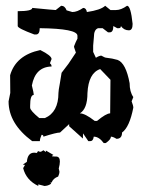

<svg xmlns="http://www.w3.org/2000/svg" viewBox="-20 -464 484 656"><path d="M311.5 -50.8Q342.8 -76.7 356.4 -76.7L357.4 -191.4L322.3 -228Q282.2 -214.4 278.8 -146Q278.8 -92.3 252.9 -76.7Q270.5 -76.7 303.7 -50.8ZM340.8 24.9H334.5Q318.4 2.9 300.3 2.9Q298.3 18.1 288.6 18.1H281.7L263.7 -8.3L263.2 9.3L216.3 -32.7V-40L185.1 -11.2Q172.4 -11.2 128.4 2.9Q128.4 -3.4 122.1 -3.4Q116.2 9.8 116.2 18.1H89.8Q9.3 -41.5 9.3 -117.7L15.1 -146.5L14.6 -207Q34.2 -275.4 117.7 -293Q156.2 -273.9 156.2 -262.2L150.4 -247.6Q156.2 -244.1 156.2 -236.8Q100.6 -235.4 88.9 -171.9Q95.2 -147.5 95.2 -139.6Q83 -139.6 83 -103V-96.2Q83 -86.4 114.3 -60.5H133.3Q179.7 -80.6 179.7 -146.5Q179.7 -154.3 184.6 -179.7L190.4 -215.3L213.9 -246.1L239.3 -284.2L233.4 -301.8L232.9 -305.7Q238.8 -321.3 244.6 -332V-341.8Q244.6 -366.2 115.7 -367.7Q115.7 -346.2 103 -346.2H97.2Q40.5 -367.2 40.5 -375V-425.8Q90.3 -425.8 90.3 -437Q164.6 -429.7 170.4 -429.7L189 -444.3Q201.7 -444.3 207.5 -428.7L227.1 -422.9Q243.7 -422.9 264.2 -437Q274.4 -437 276.9 -422.9Q324.2 -429.7 339.4 -444.3L357.4 -429.7H376.5Q393.6 -429.7 414.1 -444.3Q426.8 -444.3 433.1 -382.3Q433.1 -360.4 420.4 -360.4Q403.3 -360.4 393.1 -375Q393.1 -367.7 386.2 -367.7H380.4L367.2 -375Q367.2 -353.5 355 -353.5H349.1L330.6 -367.7H315.4Q300.8 -363.3 300.8 -336.9L298.3 -308.1V-286.6L307.6 -266.6Q319.3 -273.9 326.2 -273.9Q338.4 -266.6 344.2 -266.6Q363.8 -264.6 381.8 -259.3Q410.2 -248.5 422.9 -179.7Q422.9 -150.4 435.5 -132.3L429.7 -117.7Q435.5 -103 435.5 -96.2Q422.4 -29.3 397 -11.2Q397 10.3 377.9 10.3Q366.2 2.9 358.9 2.9Q358.9 13.2 340.8 24.9ZM128.4 170.4 110.8 166V171.4Q69.3 151.4 59.1 110.4L65.4 99.6L58.1 98.1L71.8 88.9Q74.2 57.6 97.2 57.6L106 58.6L109.9 52.2L116.7 54.7Q121.6 54.7 128.4 49.3L136.7 55.7V50.3L162.6 65.4L157.2 68.8Q157.2 70.8 167.5 70.8H171.4Q184.6 70.8 184.6 87.9Q184.6 97.2 180.7 111.8L183.1 122.1Q183.1 129.9 178.7 139.2Q162.1 145 156.2 159.7H152.3L154.8 163.6Q144 171.4 130.9 171.4Z"/></svg>

Font: Truetypewriter PolyglOTT
Style: Regular
Weight: 400
Designer: Sergey Beatoff a.k.a. Sam_T
Version: Version 3.76